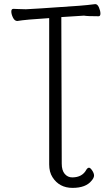

<svg xmlns="http://www.w3.org/2000/svg" viewBox="-20 -723 540 933"><path d="M459 -644Q403 -644 388 -647L278 -640L280 72Q280 105 294.5 122Q309 139 331 139Q380 139 400 101Q406 92 412.5 92Q419 92 428 105.5Q437 119 437 130Q437 141 425 155Q397 190 332.5 190Q268 190 235 138Q219 113 219 76V-635Q105 -628 64 -621Q51 -621 43 -637.5Q35 -654 35 -667Q35 -680 45 -680Q52 -680 70.5 -679Q89 -678 106 -678Q123 -678 365 -695Q404 -698 443 -703Q454 -703 461 -686.5Q468 -670 468 -657Q468 -644 459 -644Z"/></svg>

Font: Moon Stars Kai T HW Light
Style: Regular
Weight: 300
Designer: GuiWonder
Version: Version 1.101